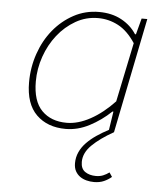

<svg xmlns="http://www.w3.org/2000/svg" viewBox="-52 -536 703 807"><g transform="rotate(5 300.0 -133.0)"><path d="M374 224Q358 224 342.5 220Q327 216 315 207.5Q303 199 295.5 185.5Q288 172 288 152Q288 127 298 105Q308 83 326 64.5Q344 46 367.5 30Q391 14 418 0L430 -78H426Q385 -39 336 -13.5Q287 12 236 12Q159 12 112.5 -33.5Q66 -79 66 -170Q66 -233 86 -291Q106 -349 142 -393Q178 -437 227 -463.5Q276 -490 334 -490Q388 -490 428.5 -468Q469 -446 492 -410H496L514 -478H538L440 8Q383 40 349.5 73Q316 106 316 144Q316 173 334.5 185.5Q353 198 380 198Q397 198 410.5 192.5Q424 187 436 178L448 196Q434 208 416 216Q398 224 374 224ZM238 -14Q286 -14 338 -42.5Q390 -71 438 -122L490 -372Q457 -422 417 -443Q377 -464 332 -464Q281 -464 237.5 -439Q194 -414 162 -373.5Q130 -333 112 -281.5Q94 -230 94 -176Q94 -93 133 -53.5Q172 -14 238 -14Z"/></g></svg>

Font: Source Code Pro ExtraLight
Style: Italic
Weight: 200
Italic angle: -11°
Monospace: yes
Designer: Paul D. Hunt, Teo Tuominen
Foundry: Adobe Systems Incorporated
Version: Version 1.050;PS 1.000;hotconv 16.6.51;makeotf.lib2.5.65220